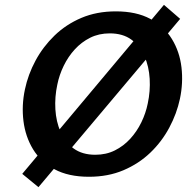

<svg xmlns="http://www.w3.org/2000/svg" viewBox="-20 -718 797 794"><path d="M139 56 72 1 658 -698 725 -640ZM348 13Q263 13 205.5 -18Q148 -49 116.5 -101Q85 -153 77 -217.5Q69 -282 83 -348Q96 -410 127 -467.5Q158 -525 205.5 -571Q253 -617 316.5 -644Q380 -671 459 -671Q544 -671 601.5 -640Q659 -609 691 -556.5Q723 -504 730.5 -439.5Q738 -375 724 -309Q711 -248 680 -190Q649 -132 601.5 -86.5Q554 -41 490.5 -14Q427 13 348 13ZM374 -78Q419 -78 455 -96Q491 -114 518.5 -144Q546 -174 564.5 -212Q583 -250 591 -290Q602 -341 599 -392Q596 -443 577.5 -485.5Q559 -528 523.5 -554Q488 -580 434 -580Q389 -580 353 -562Q317 -544 289.5 -514Q262 -484 243.5 -446Q225 -408 217 -368Q206 -317 209 -266Q212 -215 230.5 -172.5Q249 -130 284.5 -104Q320 -78 374 -78Z"/></svg>

Font: Ysabeau Office
Style: Bold Italic
Weight: 700
Italic angle: -12°
Designer: Christian Thalmann (Catharsis Fonts)
Version: Version 2.001;gftools[0.9.30]; featfreeze: tnum,lnum,ss02